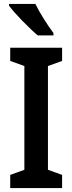

<svg xmlns="http://www.w3.org/2000/svg" viewBox="-20 -957 368 977"><path d="M160 -937H26V-928C54 -889 132 -810 172 -777H252V-789C225 -824 181 -893 160 -937ZM296 0V-67L224 -93V-621L296 -647V-714H32V-647L104 -621V-93L32 -67V0Z"/></svg>

Font: Noto Sans Arabic Cond SemBd
Style: Regular
Weight: 600
Width: 3
Designer: Monotype Design Team, Nadine Chahine, Nizar Qandah and Khaled Hosny
Foundry: Monotype Imaging Inc.
Version: Version 2.012